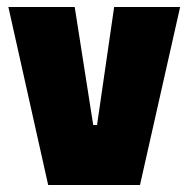

<svg xmlns="http://www.w3.org/2000/svg" viewBox="-20 -530 540 550"><path d="M118 0 4 -510H194L247 -172H258L307 -510H496L381 0Z"/></svg>

Font: Saira Semi Condensed Black
Style: Regular
Weight: 900
Width: 4
Designer: Hector Gatti with collaboration of the Omnibus-Type team
Foundry: Omnibus-Type
Version: Version 1.001; ttfautohint (v1.8)